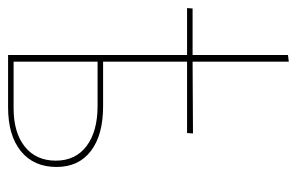

<svg xmlns="http://www.w3.org/2000/svg" viewBox="-154 -600 752 487"><g transform="rotate(90 222.5 -356.0)"><path d="M402 -123Q402 -65 362 -32.5Q322 0 251 0H118V-454H-1L0 -468H118V-710L135 -712V-468L317 -469L316 -454H135V-241H248Q321 -241 361.5 -210Q402 -179 402 -123ZM386 -121Q386 -171 349 -199Q312 -227 247 -227H135V-14H253Q315 -14 350.5 -42.5Q386 -71 386 -121Z"/></g></svg>

Font: Ysabeau Thin
Style: Regular
Weight: 200
Designer: Christian Thalmann (Catharsis Fonts)
Version: Version 0.003